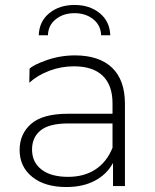

<svg xmlns="http://www.w3.org/2000/svg" viewBox="-20 -749 623 773"><path d="M282 -526Q379 -526 431 -476.5Q483 -427 483 -331V0H435V-93Q410 -47 362 -21.5Q314 4 247 4Q160 4 109.5 -37Q59 -78 59 -145Q59 -210 105.5 -250.5Q152 -291 254 -291H433V-333Q433 -406 393.5 -444Q354 -482 278 -482Q226 -482 178.5 -464Q131 -446 98 -416L99 -472Q112 -487 167 -506.5Q222 -526 282 -526ZM254 -37Q319 -37 364.5 -67Q410 -97 433 -154V-252H255Q178 -252 143.5 -224Q109 -196 109 -147Q109 -96 147 -66.5Q185 -37 254 -37ZM136 -607Q138 -663 178.5 -696Q219 -729 280 -729Q341 -729 381.5 -696Q422 -663 424 -607H387Q386 -647 355.5 -671.5Q325 -696 280 -696Q235 -696 204.5 -671.5Q174 -647 173 -607Z"/></svg>

Font: Hilab Light
Style: Regular
Weight: 300
Designer: Cristianderson Lima
Foundry: Cristianderson
Version: Version 1.0